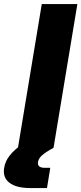

<svg xmlns="http://www.w3.org/2000/svg" viewBox="-88 -748 412 972"><path d="M303.7 -727.5 183.1 0H2.9L123.5 -727.5ZM66.9 204.1Q-5.4 204.1 -40.3 177.2Q-75.2 150.4 -66.9 101.6Q-61.5 67.9 -39.1 39.6Q-16.6 11.2 21.5 -16.1L183.6 0Q141.6 22.9 124.5 38.6Q107.4 54.2 104.5 71.8Q99.6 101.6 138.7 101.6H166.5L149.9 204.1Z"/></svg>

Font: Inter Display Extra Bold
Style: Italic
Weight: 800
Italic angle: -9.39999°
Designer: Rasmus Andersson
Foundry: rsms
Version: Version 4.000;git-4fc901f